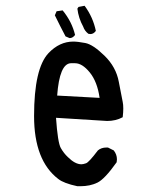

<svg xmlns="http://www.w3.org/2000/svg" viewBox="-20 -643 540 665"><path d="M258 2H248Q201 -8 182 -23Q98 -87 98 -241Q98 -406 148 -459Q186 -499 234 -499Q249 -499 275.5 -494Q302 -489 342 -450Q382 -411 391.5 -359.5Q401 -308 405 -290Q407 -281 407 -267Q407 -254 405 -237Q381 -224 351 -224L174 -235Q180 -149 190.5 -130.5Q201 -112 215 -99Q240 -74 262 -74Q268 -74 278 -77.5Q288 -81 319 -122Q331 -132 348 -132H354L374 -122Q385 -108 385 -91L384 -81Q343 -23 317.5 -10.5Q292 2 258 2ZM325 -304Q317 -360 291 -392Q265 -424 240 -424H225Q186 -422 178 -312ZM221 -511 207 -517Q188 -553 170 -590L176 -604L197 -607Q229 -568 240 -522Q232 -511 221 -511ZM293 -525 286 -526Q273 -536 268 -551Q252 -580 248 -613L252 -619L273 -623Q302 -584 312 -536Q304 -525 293 -525Z"/></svg>

Font: Xiaolai Mono SC
Style: Regular
Weight: 400
Monospace: yes
Designer: LXGW / Nozomi Seto
Version: Version 3.113;September 30, 2024